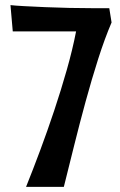

<svg xmlns="http://www.w3.org/2000/svg" viewBox="-20 -732 471 752"><path d="M417 -644Q390 -581 364.5 -501Q339 -421 315.5 -335Q292 -249 270.5 -162.5Q249 -76 230 0H82Q109 -67 137.5 -143.5Q166 -220 192.5 -299.5Q219 -379 241.5 -458Q264 -537 278 -609H30L21 -712Q37 -710 74 -708Q111 -706 157 -704Q203 -702 251 -701Q299 -700 338 -700H408Z"/></svg>

Font: CantoraOne
Style: Regular
Weight: 400
Designer: Pablo Impallari, Rodrigo Fuenzalida
Foundry: Pablo Impallari
Version: Version 1.001; ttfautohint (v0.8) -G 200 -r 50